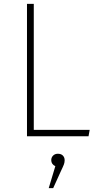

<svg xmlns="http://www.w3.org/2000/svg" viewBox="-20 -702 502 989"><path d="M154 -33H442L436 0H119V-682H154ZM313 123Q313 134 309.5 144Q306 154 293 181L254 267H231L265 154Q244 144 244 123Q244 109 253.5 99.5Q263 90 278 90Q295 90 304 99.5Q313 109 313 123Z"/></svg>

Font: FiraGO UltraLight
Style: Regular
Weight: 200
Designer: bBox Type
Foundry: bBox Type GmbH
Version: Version 1.001